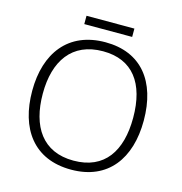

<svg xmlns="http://www.w3.org/2000/svg" viewBox="-121 -949 1011 1069"><g transform="rotate(15 384.0 -415.0)"><path d="M522 -840H246V-792H522ZM705 -358C705 -585 593 -725 387 -725C173 -725 62 -576 62 -359C62 -141 168 10 384 10C597 10 705 -140 705 -358ZM123 -359C123 -547 208 -673 387 -673C558 -673 644 -557 644 -358C644 -167 563 -42 384 -42C206 -42 123 -169 123 -359Z"/></g></svg>

Font: Noto Sans Telugu Light
Style: Regular
Weight: 300
Designer: Jelle Bosma - Monotype Design Team
Foundry: Monotype Imaging Inc.
Version: Version 2.005